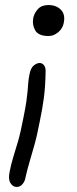

<svg xmlns="http://www.w3.org/2000/svg" viewBox="-20 -522 305 762"><path d="M173 -379Q133 -379 120 -401Q107 -423 112 -451Q116 -470 130.5 -486Q145 -502 172 -502Q203 -502 221.5 -483.5Q240 -465 233 -431Q229 -409 211 -394Q193 -379 173 -379ZM46 220Q31 220 21.5 204.5Q12 189 18 161Q24 129 32.5 102Q41 75 51.5 39Q62 3 73 -55Q81 -94 84.5 -118.5Q88 -143 89.5 -160Q91 -177 92 -192Q93 -207 97 -227Q102 -253 114.5 -262.5Q127 -272 137 -272Q148 -272 155 -262.5Q162 -253 161 -236Q160 -178 154 -133Q148 -88 138 -41Q127 17 116 55.5Q105 94 96.5 123Q88 152 81 183Q79 197 69.5 208.5Q60 220 46 220Z"/></svg>

Font: Shantell Sans Normal
Style: Italic
Weight: 300
Italic angle: -11.31°
Designer: Stephen Nixon, Anya Danilova, Shantell Martin
Foundry: Arrow Type
Version: Version 1.008;[a672d596b]